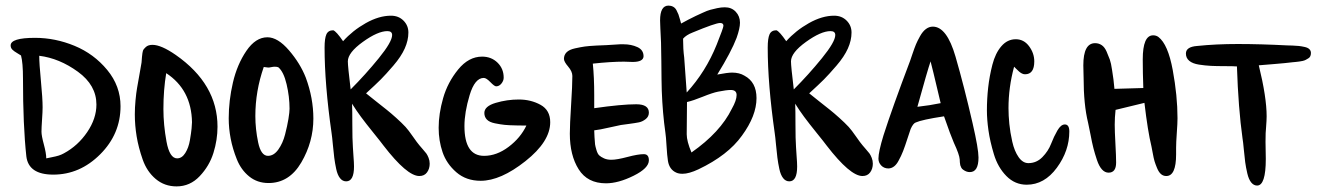

<svg xmlns="http://www.w3.org/2000/svg" viewBox="-20 -690 4707 685"><path d="M410 -311Q410 -212 337.5 -139.5Q265 -67 170 -67Q82 -67 74 -132Q62 -242 62 -410Q62 -466 55 -492Q51 -495 40.5 -501Q30 -507 24 -513Q18 -519 18 -528Q18 -555 105 -555Q177 -555 246 -526.5Q315 -498 362.5 -440.5Q410 -383 410 -311ZM120 -491Q120 -463 126 -401Q132 -339 132 -307Q132 -292 130 -263Q128 -234 128 -220Q128 -206 136.5 -174.5Q145 -143 145 -125Q149 -126 164.5 -129Q180 -132 189.5 -135Q199 -138 208 -143Q258 -170 291 -218.5Q324 -267 324 -317Q324 -386 258 -434Q192 -482 120 -491Z M524 -530Q555 -530 607 -494Q756 -390 756 -238Q756 -191 741.5 -144.5Q727 -98 692.5 -61.5Q658 -25 610 -25Q567 -25 535.5 -51.5Q504 -78 489 -121Q474 -164 467.5 -203.5Q461 -243 461 -282Q461 -306 463.5 -332.5Q466 -359 469 -376Q472 -393 477.5 -424Q483 -455 485 -467Q485 -470 486.5 -486.5Q488 -503 490 -509Q492 -515 500.5 -522.5Q509 -530 524 -530ZM573 -429Q563 -369 563 -301Q563 -245 574 -185Q585 -125 612 -125Q629 -125 641 -144Q653 -163 657.5 -189.5Q662 -216 663.5 -231.5Q665 -247 665 -254Q663 -370 573 -429Z M934 -557Q971 -557 1011 -510.5Q1051 -464 1071 -413Q1098 -340 1098 -267Q1098 -184 1055 -110.5Q1012 -37 938 -37Q898 -37 869 -60.5Q840 -84 825 -121.5Q810 -159 803 -195.5Q796 -232 796 -268Q796 -331 811 -395.5Q826 -460 859 -508.5Q892 -557 934 -557ZM973 -450Q968 -452 960 -452Q955 -452 948 -450.5Q941 -449 937 -449Q935 -449 929 -450Q923 -451 921 -451Q891 -365 891 -276Q891 -230 901 -182Q911 -134 936 -134Q957 -134 973 -156.5Q989 -179 997 -210Q1005 -241 1009 -265.5Q1013 -290 1013 -302Q1013 -345 1002.5 -389.5Q992 -434 973 -450Z M1437 -574Q1437 -546 1424 -517Q1411 -488 1383.5 -456Q1356 -424 1338.5 -406.5Q1321 -389 1286 -357Q1297 -348 1321 -329Q1345 -310 1359.5 -298.5Q1374 -287 1393.5 -269.5Q1413 -252 1427 -237Q1437 -226 1453 -203Q1469 -180 1476 -172Q1479 -168 1488 -158Q1497 -148 1501 -142.5Q1505 -137 1509 -127Q1513 -117 1513 -106Q1513 -88 1503.5 -75Q1494 -62 1476 -62Q1432 -62 1348 -171Q1340 -182 1312.5 -216Q1285 -250 1268 -273Q1251 -296 1236 -320Q1237 -298 1237 -245.5Q1237 -193 1239 -165Q1239 -159 1241 -134Q1243 -109 1243 -96Q1243 -43 1215 -43Q1202 -43 1193 -54.5Q1184 -66 1179.5 -87Q1175 -108 1172.5 -127.5Q1170 -147 1167.5 -174.5Q1165 -202 1163 -215Q1138 -390 1138 -520Q1138 -553 1144.5 -567.5Q1151 -582 1169 -582Q1180 -578 1204 -543Q1238 -581 1285 -607.5Q1332 -634 1375 -634Q1402 -634 1419.5 -616.5Q1437 -599 1437 -574ZM1362 -579Q1328 -579 1274.5 -540.5Q1221 -502 1221 -471Q1221 -454 1231 -371Q1284 -424 1331.5 -482.5Q1379 -541 1379 -565Q1379 -579 1362 -579Z M1700 -488Q1733 -488 1755 -466.5Q1777 -445 1777 -413Q1777 -402 1769 -392Q1761 -382 1750 -382Q1744 -382 1729.5 -397Q1715 -412 1706 -412Q1674 -412 1655.5 -350.5Q1637 -289 1637 -240Q1637 -134 1707 -134Q1752 -134 1794.5 -166Q1837 -198 1858 -242Q1850 -242 1822.5 -242.5Q1795 -243 1780.5 -244.5Q1766 -246 1746 -250Q1726 -254 1717 -263.5Q1708 -273 1708 -287Q1708 -311 1748.5 -323Q1789 -335 1831 -335Q1874 -335 1908.5 -316Q1943 -297 1943 -254Q1943 -185 1854.5 -115Q1766 -45 1695 -45Q1643 -45 1608 -75.5Q1573 -106 1559 -147Q1545 -188 1545 -234Q1545 -284 1561 -340Q1577 -396 1614.5 -442Q1652 -488 1700 -488Z M2276 -489Q2275 -469 2237 -469Q2232 -469 2221.5 -469.5Q2211 -470 2206 -470Q2160 -470 2095 -463Q2100 -415 2100 -350V-304Q2198 -318 2250 -318Q2295 -318 2295 -288Q2295 -274 2283.5 -265Q2272 -256 2259.5 -253.5Q2247 -251 2224.5 -248Q2202 -245 2195 -244Q2188 -243 2153.5 -235Q2119 -227 2100 -225Q2100 -220 2101 -201Q2102 -182 2103 -175Q2104 -168 2108 -154.5Q2112 -141 2118 -135.5Q2124 -130 2135 -125Q2146 -120 2161 -120Q2181 -120 2218.5 -130Q2256 -140 2277 -140Q2295 -140 2295 -118Q2295 -90 2240.5 -63Q2186 -36 2142 -36Q2076 -36 2044.5 -86Q2013 -136 2013 -213Q2013 -245 2017.5 -315.5Q2022 -386 2022 -419Q2022 -435 2007 -452.5Q1992 -470 1992 -480Q1992 -494 2001.5 -503.5Q2011 -513 2031.5 -517.5Q2052 -522 2066 -524Q2080 -526 2108.5 -527.5Q2137 -529 2144 -529L2192 -532H2205Q2232 -532 2254 -522Q2276 -512 2276 -489Z M2410 -606Q2417 -610 2435 -619.5Q2453 -629 2462 -633Q2471 -637 2487 -644.5Q2503 -652 2514 -655Q2525 -658 2539 -661Q2553 -664 2566 -664Q2590 -664 2605 -648Q2620 -632 2620 -609Q2620 -589 2608 -555Q2589 -505 2539 -424Q2576 -431 2592 -431Q2618 -431 2636 -420Q2679 -397 2679 -340Q2679 -277 2627 -206Q2577 -136 2472 -86Q2438 -70 2415 -70Q2402 -70 2393 -74Q2368 -85 2363 -116Q2360 -135 2358 -169.5Q2356 -204 2354 -216Q2344 -286 2341 -366Q2340 -396 2339.5 -471Q2339 -546 2336 -588Q2336 -592 2335.5 -602Q2335 -612 2335 -617Q2335 -670 2365 -670Q2374 -670 2381.5 -666Q2389 -662 2393.5 -653.5Q2398 -645 2400.5 -638.5Q2403 -632 2406 -620.5Q2409 -609 2410 -606ZM2549 -608Q2533 -608 2451 -574Q2428 -565 2417 -552Q2417 -514 2421 -485Q2421 -484 2430 -360Q2498 -434 2537 -531Q2561 -591 2561 -598Q2561 -608 2549 -608ZM2542 -363Q2522 -359 2487.5 -345Q2453 -331 2431 -326Q2431 -306 2430.5 -268Q2430 -230 2430 -211Q2430 -186 2447 -146Q2550 -218 2591 -302Q2608 -332 2608 -351Q2608 -369 2587 -369Q2572 -369 2542 -363Z M3018 -574Q3018 -546 3005 -517Q2992 -488 2964.5 -456Q2937 -424 2919.5 -406.5Q2902 -389 2867 -357Q2878 -348 2902 -329Q2926 -310 2940.5 -298.5Q2955 -287 2974.5 -269.5Q2994 -252 3008 -237Q3018 -226 3034 -203Q3050 -180 3057 -172Q3060 -168 3069 -158Q3078 -148 3082 -142.5Q3086 -137 3090 -127Q3094 -117 3094 -106Q3094 -88 3084.5 -75Q3075 -62 3057 -62Q3013 -62 2929 -171Q2921 -182 2893.5 -216Q2866 -250 2849 -273Q2832 -296 2817 -320Q2818 -298 2818 -245.5Q2818 -193 2820 -165Q2820 -159 2822 -134Q2824 -109 2824 -96Q2824 -43 2796 -43Q2783 -43 2774 -54.5Q2765 -66 2760.5 -87Q2756 -108 2753.5 -127.5Q2751 -147 2748.5 -174.5Q2746 -202 2744 -215Q2719 -390 2719 -520Q2719 -553 2725.5 -567.5Q2732 -582 2750 -582Q2761 -578 2785 -543Q2819 -581 2866 -607.5Q2913 -634 2956 -634Q2983 -634 3000.5 -616.5Q3018 -599 3018 -574ZM2943 -579Q2909 -579 2855.5 -540.5Q2802 -502 2802 -471Q2802 -454 2812 -371Q2865 -424 2912.5 -482.5Q2960 -541 2960 -565Q2960 -579 2943 -579Z M3450 -250Q3471 -159 3471 -128Q3471 -76 3440 -76Q3428 -76 3417 -84Q3412 -87 3409.5 -92Q3407 -97 3406 -100.5Q3405 -104 3404.5 -111Q3404 -118 3404 -121Q3403 -138 3383 -181Q3372 -206 3348 -275Q3269 -263 3247 -253Q3238 -250 3229 -230Q3225 -219 3217 -194Q3209 -169 3202 -151Q3195 -133 3186 -117Q3172 -90 3150 -89Q3134 -89 3124 -99.5Q3114 -110 3114 -124Q3114 -148 3132 -207Q3163 -304 3227 -473Q3228 -476 3235.5 -498Q3243 -520 3248 -532Q3253 -544 3262.5 -561Q3272 -578 3283.5 -586.5Q3295 -595 3308 -595Q3358 -595 3389 -488Q3420 -381 3450 -250ZM3300 -471Q3289 -439 3253 -309Q3298 -314 3336 -322Q3303 -462 3300 -471Z M3670 -471Q3670 -425 3637 -425Q3631 -425 3625.5 -428Q3620 -431 3616 -434.5Q3612 -438 3606 -444Q3600 -450 3598 -452Q3578 -378 3578 -304Q3578 -278 3581 -248Q3584 -218 3591.5 -184.5Q3599 -151 3614 -129.5Q3629 -108 3649 -108Q3678 -108 3699 -129.5Q3720 -151 3730 -177Q3740 -203 3752.5 -224.5Q3765 -246 3779 -246Q3795 -246 3795 -221Q3795 -152 3750.5 -91.5Q3706 -31 3643 -31Q3601 -31 3570.5 -62Q3540 -93 3526 -139.5Q3512 -186 3506.5 -225Q3501 -264 3501 -296Q3501 -337 3505.5 -377.5Q3510 -418 3520.5 -459Q3531 -500 3552.5 -525Q3574 -550 3604 -550Q3633 -550 3651.5 -525Q3670 -500 3670 -471Z M4113 -558Q4147 -532 4164 -440Q4181 -348 4181 -268Q4181 -251 4178.5 -216Q4176 -181 4176 -163V-139Q4176 -62 4141 -62Q4130 -62 4122 -69Q4114 -76 4108 -90.5Q4102 -105 4099 -115Q4096 -125 4092.5 -144.5Q4089 -164 4088 -168Q4075 -221 4063 -323L3960 -298Q3957 -271 3957 -245Q3957 -222 3959.5 -177Q3962 -132 3962 -110Q3962 -74 3935 -74Q3922 -74 3911.5 -85.5Q3901 -97 3893.5 -119.5Q3886 -142 3881 -161.5Q3876 -181 3870.5 -210.5Q3865 -240 3862 -252Q3846 -317 3846 -413Q3846 -419 3845.5 -434Q3845 -449 3845 -457Q3845 -536 3887 -536Q3900 -536 3910.5 -529Q3921 -522 3928 -506Q3935 -490 3939.5 -477.5Q3944 -465 3947.5 -440.5Q3951 -416 3952.5 -406.5Q3954 -397 3956 -373Q4058 -376 4059 -376Q4057 -430 4057 -478Q4057 -564 4094 -564Q4105 -564 4113 -558Z M4251 -526Q4318 -533 4396 -533Q4476 -533 4573 -528Q4577 -528 4591 -527.5Q4605 -527 4614 -526Q4623 -525 4634.5 -522.5Q4646 -520 4651.5 -514.5Q4657 -509 4657 -501Q4657 -495 4655 -490Q4653 -485 4648 -482Q4643 -479 4638.5 -476.5Q4634 -474 4627 -472.5Q4620 -471 4615.5 -470.5Q4611 -470 4603 -469Q4595 -468 4592 -468Q4569 -465 4526 -461.5Q4483 -458 4471 -457Q4499 -343 4499 -275Q4499 -262 4497 -236Q4495 -220 4495 -184Q4495 -173 4495.5 -153Q4496 -133 4496 -123Q4496 -28 4465 -28Q4453 -28 4444 -39Q4435 -50 4430 -71.5Q4425 -93 4422.5 -111.5Q4420 -130 4417.5 -157.5Q4415 -185 4413 -196Q4398 -303 4393 -453Q4380 -454 4350.5 -454Q4321 -454 4300.5 -455Q4280 -456 4257.5 -459.5Q4235 -463 4223 -473Q4211 -483 4211 -499Q4211 -523 4251 -526Z"/></svg>

Font: Because We Mentor
Style: Regular
Weight: 400
Designer: Liz Wetzel, Aaron Williamson, Russ McMullin
Foundry: Red Hat
Version: Version 1.000